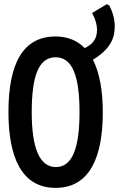

<svg xmlns="http://www.w3.org/2000/svg" viewBox="-20 -903 577 932"><path d="M250 9C416 9 479 -141 479 -358C479 -461 464 -549 431 -613C514 -664 537 -715 537 -774C537 -808 529 -840 511 -876L499 -883L427 -840C445 -807 451 -781 451 -758C451 -714 430 -688 392 -670L393 -668C357 -705 310 -726 250 -726C91 -726 21 -594 21 -359C21 -143 83 9 250 9ZM251 -92C170 -92 134 -189 134 -358C134 -528 165 -625 250 -625C332 -625 366 -533 366 -358C366 -189 333 -92 251 -92Z"/></svg>

Font: Noto Sans Mono ExtraCondensed SemiBold
Style: Regular
Weight: 600
Width: 2
Designer: Monotype Design Team
Foundry: Monotype Imaging Inc.
Version: Version 2.014